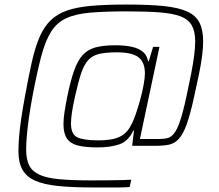

<svg xmlns="http://www.w3.org/2000/svg" viewBox="-20 -716 964 844"><path d="M388 108Q297 108 234.5 101.5Q172 95 134 78Q96 61 78.5 29.5Q61 -2 61 -52Q61 -81 64 -116.5Q67 -152 73.5 -196Q80 -240 90 -294Q106 -382 120.5 -446Q135 -510 154.5 -554.5Q174 -599 203 -627Q232 -655 275.5 -670Q319 -685 383 -690.5Q447 -696 537 -696Q634 -696 698.5 -689.5Q763 -683 801.5 -666Q840 -649 856.5 -617Q873 -585 873 -535Q873 -507 868.5 -471Q864 -435 855 -391.5Q846 -348 834 -294Q817 -215 801 -170.5Q785 -126 766 -105.5Q747 -85 722.5 -80Q698 -75 663 -75H561L569 -142H566Q544 -95 504.5 -81.5Q465 -68 409 -68Q355 -68 322 -76.5Q289 -85 274 -107.5Q259 -130 259 -170Q259 -193 263.5 -223Q268 -253 276 -293Q290 -361 305.5 -405Q321 -449 343 -473.5Q365 -498 399.5 -507.5Q434 -517 486 -517Q530 -517 560.5 -510Q591 -503 608.5 -488Q626 -473 631 -447H634L653 -510H681L595 -105H681Q701 -105 716.5 -109Q732 -113 745.5 -130Q759 -147 772 -185.5Q785 -224 800 -294Q812 -349 820.5 -393Q829 -437 833.5 -472Q838 -507 838 -534Q838 -578 823 -604.5Q808 -631 774 -644Q740 -657 682.5 -661.5Q625 -666 540 -666Q442 -666 377.5 -660.5Q313 -655 271.5 -636Q230 -617 204.5 -576.5Q179 -536 161 -467.5Q143 -399 123 -294Q113 -241 107 -197.5Q101 -154 98 -119.5Q95 -85 95 -58Q95 -15 108.5 11.5Q122 38 154.5 52.5Q187 67 242.5 72Q298 77 383 77Q428 77 461.5 76.5Q495 76 519 75.5Q543 75 557 74L550 106Q538 107 528 107.5Q518 108 502.5 108Q487 108 460 108Q433 108 388 108ZM414 -99Q473 -99 505.5 -114.5Q538 -130 555 -164Q566 -183 576.5 -213.5Q587 -244 596.5 -278.5Q606 -313 611.5 -344Q617 -375 617 -393Q617 -443 588.5 -464.5Q560 -486 494 -486Q448 -486 418 -479.5Q388 -473 369 -453Q350 -433 337 -394.5Q324 -356 310 -293Q301 -253 296.5 -223.5Q292 -194 292 -173Q292 -126 319.5 -112.5Q347 -99 414 -99Z"/></svg>

Font: Saira Thin Thin
Style: Italic
Weight: 250
Italic angle: -12°
Version: Version 1.101